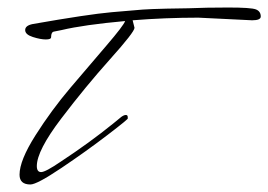

<svg xmlns="http://www.w3.org/2000/svg" viewBox="-20 -478 714 511"><path d="M651 -424 508 -431Q420 -431 333 -424L338 -404Q338 -393 273 -320.5Q208 -248 143 -162.5Q78 -77 78 -36Q78 -20 89.5 -20Q101 -20 142 -48Q218 -98 281 -149L303 -167Q310 -172 315 -172Q320 -172 320 -166V-163Q324 -163 266.5 -119Q209 -75 143.5 -31Q78 13 61 13Q32 13 32 -13Q32 -51 74.5 -118Q117 -185 167.5 -244.5Q218 -304 263.5 -357Q309 -410 313 -422Q203 -412 144 -398L124 -394Q116 -393 116 -379Q116 -373 102 -373Q88 -373 67.5 -379.5Q47 -386 47 -398Q47 -410 67 -414Q215 -440 277 -445.5Q339 -451 359.5 -452.5Q380 -454 423.5 -455Q467 -456 482 -456Q527 -458 587.5 -458Q648 -458 661 -453Q674 -448 674 -434Q674 -424 651 -424Z"/></svg>

Font: Mrs Saint Delafield
Style: Regular
Weight: 400
Designer: Alejandro Paul
Foundry: Alejandro Paul
Version: Version 1.001